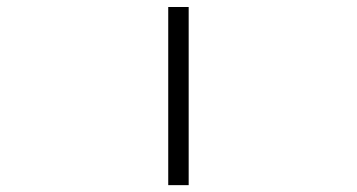

<svg xmlns="http://www.w3.org/2000/svg" viewBox="-20 -539 1040 560"><path d="M470.7 1H530.3V-518.6H470.7Z"/></svg>

Font: DotumChe
Style: Regular
Weight: 400
Monospace: yes
Version: Version 2.21